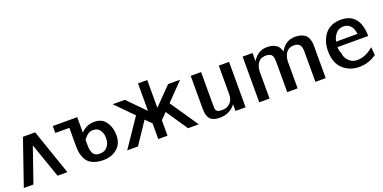

<svg xmlns="http://www.w3.org/2000/svg" viewBox="-14 -1222 3745 1876"><g transform="rotate(-20 1858.0 -284.5)"><path d="M463 0H361L235 -361L110 0H10L173 -473H300Z M861 -372Q950 -378 993.5 -318.5Q1037 -259 1037 -174Q1037 -88 980 -39Q923 10 834 10Q781 10 742 -4.5Q703 -19 682 -40.5Q661 -62 648.5 -94Q636 -126 632.5 -153Q629 -180 629 -214V-400H483V-472H737V-312Q793 -368 861 -372ZM738 -238V-181Q738 -124 756 -92.5Q774 -61 823 -61Q872 -61 898.5 -90Q925 -119 931 -159Q932 -169 932 -190Q931 -241 903.5 -273.5Q876 -306 822 -300Q791 -296 760 -263Z M1085 0 1283 -292 1106 -472H1232L1408 -293V-579H1504V-290L1682 -472H1807L1631 -291Q1663 -244 1730 -146Q1797 -48 1829 0H1718L1566 -224L1504 -161V0H1408V-163L1347 -224Q1321 -185 1197 0Z M1917 -133V-472H2025V-124Q2025 -103 2026 -93.5Q2027 -84 2033.5 -72.5Q2040 -61 2055 -57Q2070 -53 2096 -53Q2144 -53 2176.5 -85Q2209 -117 2209 -176V-472H2316V0H2211V-70Q2187 -35 2144.5 -12.5Q2102 10 2050 10Q2006 10 1977.5 -1.5Q1949 -13 1936.5 -36.5Q1924 -60 1920.5 -81Q1917 -102 1917 -133Z M2458 0V-475H2561V-389Q2615 -481 2710 -481Q2735 -481 2756 -477Q2777 -473 2791 -465Q2805 -457 2815 -449.5Q2825 -442 2831.5 -430.5Q2838 -419 2841 -413Q2844 -407 2847.5 -397Q2851 -387 2851 -386Q2904 -482 3003 -482Q3044 -482 3073 -471Q3102 -460 3116.5 -444.5Q3131 -429 3139 -403.5Q3147 -378 3148.5 -359.5Q3150 -341 3150 -313Q3150 -311 3149.5 -307.5Q3149 -304 3149 -303V0H3042V-317Q3042 -393 2993 -404Q2967 -411 2934 -403Q2899 -395 2879 -361Q2859 -327 2857 -279V0H2749V-317Q2749 -354 2739 -376Q2729 -398 2701 -404Q2675 -411 2642 -403Q2606 -395 2586 -360.5Q2566 -326 2565 -279V-275V0Z M3260 -240Q3260 -344 3316 -415Q3372 -486 3482 -486Q3579 -486 3629.5 -424Q3680 -362 3680 -245H3361Q3361 -202 3375 -181Q3379 -130 3414 -95Q3449 -60 3500 -60Q3587 -60 3670 -132L3677 -48Q3596 10 3497 10Q3396 10 3328 -54Q3260 -118 3260 -240ZM3366 -300H3589Q3582 -358 3554 -387Q3526 -416 3483 -416Q3435 -416 3405 -381.5Q3375 -347 3366 -300Z"/></g></svg>

Font: Coval
Style: Medium
Weight: 500
Foundry: Context Ltd
Version: Version 001.000